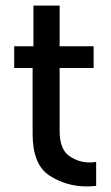

<svg xmlns="http://www.w3.org/2000/svg" viewBox="-20 -665 398 689"><path d="M31 -421V-499H100V-645H194V-499H316V-421H194V-196Q194 -130 227.5 -106Q261 -82 302 -82Q312 -82 317.5 -83Q323 -84 325 -84V2Q323 2 314 3Q305 4 291 4Q218 4 157.5 -35Q97 -74 97 -185V-421Z"/></svg>

Font: Museo Sans Medium
Style: Regular
Weight: 500
Designer: Jos Buivenga
Foundry: Jos Buivenga & Rosetta Type Foundry (extension, remastering)
Version: Version 3.600;PS 1.000;hotconv 1.0.88;makeotf.lib2.5.647800;